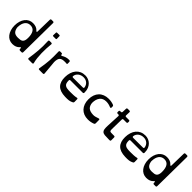

<svg xmlns="http://www.w3.org/2000/svg" viewBox="297 -2293 3741 3741"><g transform="rotate(45 2167.5 -422.5)"><path d="M290 -495Q221 -495 181 -443.5Q141 -392 138 -298Q138 -290 138 -283Q138 -276 140 -268Q153 -205 186.5 -177Q220 -149 288 -149Q324 -149 351 -154Q378 -159 396 -174Q414 -189 423 -217Q432 -245 432 -290Q432 -390 397 -442.5Q362 -495 290 -495ZM547 -860Q571 -860 571 -835L562 -24Q562 0 538 0H497Q472 0 472 -24V-38Q472 -55 464.5 -57Q457 -59 446 -46Q393 14 297 14Q247 14 206 -6.5Q165 -27 135.5 -65Q106 -103 89.5 -155.5Q73 -208 73 -273Q73 -337 89.5 -390Q106 -443 135.5 -481Q165 -519 206 -539.5Q247 -560 297 -560Q345 -560 383 -545.5Q421 -531 447 -500Q458 -487 466 -488.5Q474 -490 474 -507L481 -836Q481 -860 506 -860Z M717 -20Q726 -82 733.5 -139.5Q741 -197 745.5 -256Q750 -315 751 -379Q752 -443 748 -520Q747 -530 754 -536Q761 -542 773 -542H815Q827 -542 834 -535.5Q841 -529 839 -517Q833 -460 829.5 -394.5Q826 -329 827.5 -263Q829 -197 836 -134.5Q843 -72 857 -21Q861 -8 853.5 -1.5Q846 5 834 5H741Q714 5 717 -20ZM743 -743Q743 -758 758 -758L824 -759Q839 -759 839 -744L841 -670Q841 -655 826 -655H756Q741 -655 741 -670Z M1332 -482Q1332 -468 1325.5 -464.5Q1319 -461 1305 -463Q1296 -465 1286.5 -465Q1277 -465 1264 -465Q1226 -465 1199.5 -458Q1173 -451 1156 -434Q1139 -417 1131 -388Q1123 -359 1123 -315L1149 -25Q1152 0 1125 0H1027Q1000 0 1005 -27Q1018 -101 1025.5 -158Q1033 -215 1037 -269Q1041 -323 1041 -381.5Q1041 -440 1039 -517Q1039 -542 1063 -542H1097Q1121 -542 1121 -522Q1121 -507 1129.5 -503Q1138 -499 1150 -507Q1173 -522 1209.5 -536Q1246 -550 1291 -550Q1296 -550 1300.5 -550Q1305 -550 1311 -549Q1331 -546 1331 -523Z M1870 -359Q1883 -359 1888 -366.5Q1893 -374 1891 -386Q1881 -443 1840.5 -476.5Q1800 -510 1740 -510Q1707 -510 1679 -500.5Q1651 -491 1629.5 -474Q1608 -457 1594.5 -434Q1581 -411 1578 -384Q1575 -358 1601 -358ZM1962 -310Q1962 -285 1938 -285H1601Q1577 -285 1577 -260Q1577 -216 1586.5 -189.5Q1596 -163 1617 -148Q1638 -133 1671.5 -128Q1705 -123 1754 -123Q1799 -123 1846 -125Q1893 -127 1924 -135Q1936 -138 1944 -134.5Q1952 -131 1952 -117L1953 -44Q1953 -23 1935 -16Q1914 -5 1894.5 1.5Q1875 8 1853.5 11Q1832 14 1807 14.5Q1782 15 1751 14Q1609 10 1542.5 -57.5Q1476 -125 1478 -257Q1479 -324 1497 -380Q1515 -436 1548.5 -476Q1582 -516 1630 -538Q1678 -560 1740 -560Q1781 -560 1821 -544.5Q1861 -529 1892.5 -498.5Q1924 -468 1943 -423Q1962 -378 1962 -319Z M2541 -479Q2541 -465 2533 -460.5Q2525 -456 2512 -462Q2450 -489 2387 -489Q2299 -489 2253.5 -431Q2208 -373 2208 -273Q2215 -201 2255 -164Q2295 -127 2383 -123Q2415 -121 2447 -130Q2479 -139 2511 -150Q2539 -160 2539 -132L2540 -42Q2540 -20 2522 -13Q2454 14 2377 14Q2315 14 2265.5 -6Q2216 -26 2181 -63.5Q2146 -101 2127 -154Q2108 -207 2108 -273Q2108 -340 2127 -393Q2146 -446 2181.5 -483Q2217 -520 2268 -540Q2319 -560 2383 -560Q2459 -560 2522 -535Q2541 -528 2541 -507Z M2828 -683Q2853 -683 2852 -658L2849 -572Q2848 -547 2873 -547H2950Q2974 -547 2974 -522V-501Q2974 -477 2950 -477H2872Q2847 -477 2847 -453L2843 -239Q2842 -194 2842.5 -170.5Q2843 -147 2851 -136.5Q2859 -126 2878.5 -125Q2898 -124 2936 -124H2964Q2988 -124 2988 -99V-24Q2988 0 2964 0H2936Q2870 0 2830 -4Q2790 -8 2769 -26Q2748 -44 2742 -80Q2736 -116 2739 -180L2752 -453Q2753 -477 2728 -477H2708Q2687 -477 2687 -501V-522Q2687 -547 2711 -547H2729Q2752 -547 2754 -571L2757 -659Q2758 -683 2782 -683Z M3526 -359Q3539 -359 3544 -366.5Q3549 -374 3547 -386Q3537 -443 3496.5 -476.5Q3456 -510 3396 -510Q3363 -510 3335 -500.5Q3307 -491 3285.5 -474Q3264 -457 3250.5 -434Q3237 -411 3234 -384Q3231 -358 3257 -358ZM3618 -310Q3618 -285 3594 -285H3257Q3233 -285 3233 -260Q3233 -216 3242.5 -189.5Q3252 -163 3273 -148Q3294 -133 3327.5 -128Q3361 -123 3410 -123Q3455 -123 3502 -125Q3549 -127 3580 -135Q3592 -138 3600 -134.5Q3608 -131 3608 -117L3609 -44Q3609 -23 3591 -16Q3570 -5 3550.5 1.5Q3531 8 3509.5 11Q3488 14 3463 14.5Q3438 15 3407 14Q3265 10 3198.5 -57.5Q3132 -125 3134 -257Q3135 -324 3153 -380Q3171 -436 3204.5 -476Q3238 -516 3286 -538Q3334 -560 3396 -560Q3437 -560 3477 -544.5Q3517 -529 3548.5 -498.5Q3580 -468 3599 -423Q3618 -378 3618 -319Z M3981 -495Q3912 -495 3872 -443.5Q3832 -392 3829 -298Q3829 -290 3829 -283Q3829 -276 3831 -268Q3844 -205 3877.5 -177Q3911 -149 3979 -149Q4015 -149 4042 -154Q4069 -159 4087 -174Q4105 -189 4114 -217Q4123 -245 4123 -290Q4123 -390 4088 -442.5Q4053 -495 3981 -495ZM4238 -860Q4262 -860 4262 -835L4253 -24Q4253 0 4229 0H4188Q4163 0 4163 -24V-38Q4163 -55 4155.5 -57Q4148 -59 4137 -46Q4084 14 3988 14Q3938 14 3897 -6.5Q3856 -27 3826.5 -65Q3797 -103 3780.5 -155.5Q3764 -208 3764 -273Q3764 -337 3780.5 -390Q3797 -443 3826.5 -481Q3856 -519 3897 -539.5Q3938 -560 3988 -560Q4036 -560 4074 -545.5Q4112 -531 4138 -500Q4149 -487 4157 -488.5Q4165 -490 4165 -507L4172 -836Q4172 -860 4197 -860Z"/></g></svg>

Font: OpenDyslexic 3
Style: Regular
Weight: 400
Designer: Abelardo Gonzalez
Version: Version 1.000;PS 001.001;hotconv 1.0.56